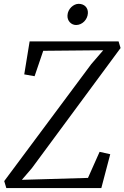

<svg xmlns="http://www.w3.org/2000/svg" viewBox="-20 -958 634 978"><path d="M12.2 0H496.1L541.5 -172.4L487.3 -184.6L428.2 -51.8L91.3 -42L142.1 -101.1L594.2 -713.4L584 -747.1H130.9L103.5 -579.1L156.2 -569.8L200.2 -699.2L505.9 -702.1L444.8 -631.3L1.5 -35.6ZM367.7 -830.6C398.4 -830.6 425.8 -857.4 427.7 -890.6C429.2 -918.5 410.2 -938.5 380.4 -938.5C355 -938.5 325.2 -913.1 323.7 -879.9C321.8 -852.1 342.3 -830.6 367.7 -830.6Z"/></svg>

Font: Merriweather
Style: Light Italic
Weight: 300
Italic angle: -7.5°
Designer: Eben Sorkin
Foundry: Eben Sorkin
Version: Version 1.001